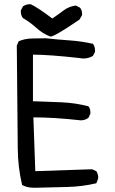

<svg xmlns="http://www.w3.org/2000/svg" viewBox="-20 -860 540 903"><path d="M148 23H139Q108 23 84 10Q64 -74 63.5 -163.5Q63 -253 59 -646L68 -666Q96 -678 129 -679Q162 -680 195 -680Q251 -674 307.5 -670Q364 -666 417 -654Q427 -641 427 -622V-616L417 -597Q397 -585 373 -585Q364 -585 354 -587Q210 -603 135 -603V-384Q201 -382 268 -379Q335 -376 396 -360Q405 -349 405 -332V-325L396 -306Q380 -294 360 -294Q234 -308 137 -308L146 -55L413 -64L433 -55Q442 -41 442 -24Q442 -19 433 2Q364 18 293 19.5Q222 21 148 23ZM217 -688Q182 -701 151.5 -728.5Q121 -756 88 -775Q78 -787 78 -805V-811L88 -830Q102 -840 119 -840H125Q160 -823 226 -773Q253 -791 278.5 -810.5Q304 -830 337 -834L356 -824Q366 -813 366 -795V-789L354 -768Q237 -688 217 -688Z"/></svg>

Font: Xiaolai SC
Style: Regular
Weight: 400
Designer: Nozomi Seto 瀬戸のぞみ
Version: Version 3.11;December 4, 2020;FontCreator 13.0.0.2613 64-bit